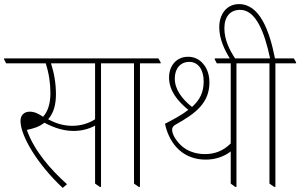

<svg xmlns="http://www.w3.org/2000/svg" viewBox="-40 -907 1465 937"><path d="M266 10 287 -8C212 -75 127 -169 91 -273C106 -276 122 -280 138 -286C153 -292 165 -299 177 -308C224 -283 271 -268 319 -268C359 -268 395 -278 424 -294V-11L447 5H453V-598H553V-603L543 -622H-20V-617L-10 -598H183C199 -549 206 -502 206 -452C206 -398 192 -361 170 -337C146 -354 126 -362 105 -362C78 -362 60 -345 60 -317C60 -244 142 -106 266 10ZM233 -447C233 -498 225 -548 209 -598H424V-325C392 -304 353 -293 313 -293C277 -293 239 -301 195 -325C222 -355 233 -397 233 -447Z M637 5H643V-598H744V-603L733 -622H513V-617L523 -598H614V-11Z M964 -128C1013 -128 1055 -144 1086 -168V-11L1108 5H1114V-598H1215V-603L1204 -622H1008V-617L1018 -598H1086V-207C1050 -171 1009 -155 960 -155C911 -155 870 -172 843 -198C819 -221 800 -251 800 -274C800 -285 806 -293 817 -299C916 -354 982 -405 982 -505C982 -541 971 -574 951 -596C933 -618 907 -630 878 -630C821 -630 785 -586 785 -529C785 -465 826 -414 879 -371C850 -348 812 -327 765 -303C789 -195 860 -128 964 -128ZM813 -524C813 -572 840 -605 884 -605C927 -605 954 -567 954 -510C954 -456 935 -419 897 -385C847 -425 813 -471 813 -524Z M1298 5H1304V-598H1405V-603L1394 -622H1302C1275 -757 1228 -887 1126 -887C1068 -887 1030 -840 1030 -774C1030 -717 1056 -662 1084 -618H1110C1078 -665 1055 -715 1055 -769C1055 -826 1084 -859 1132 -859C1208 -859 1251 -751 1278 -622H1174V-617L1184 -598H1275V-11Z"/></svg>

Font: Noto Serif Devanagari Condensed Thin
Style: Regular
Weight: 100
Width: 3
Designer: Universal Thirst, Indian Type Foundry and the Monotype Design Team
Foundry: Monotype Imaging Inc.
Version: Version 2.004